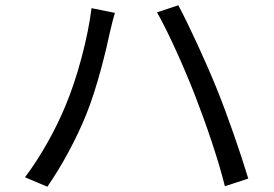

<svg xmlns="http://www.w3.org/2000/svg" viewBox="-20 -719 1040 730"><path d="M229 -317C195 -234 138 -128 75 -45L160 -9C216 -90 271 -192 308 -284C350 -387 385 -535 398 -597C403 -618 410 -648 417 -670L328 -688C314 -573 273 -421 229 -317ZM722 -355C763 -249 810 -113 835 -11L924 -40C897 -130 844 -284 804 -382C761 -488 697 -626 658 -699L577 -672C620 -597 682 -458 722 -355Z"/></svg>

Font: Noto Sans Mono CJK HK
Style: Regular
Weight: 400
Designer: Ryoko NISHIZUKA 西塚涼子 (kana, bopomofo & ideographs); Paul D. Hunt (Latin, Greek & Cyrillic); Sandoll Communications 산돌커뮤니
Foundry: Adobe
Version: Version 2.004;hotconv 1.0.118;makeotfexe 2.5.65603